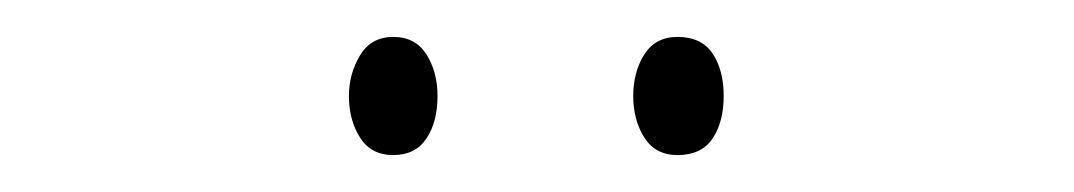

<svg xmlns="http://www.w3.org/2000/svg" viewBox="-20 -720 582 104"><path d="M169 -668Q169 -680 175 -690Q181 -700 193 -700Q205 -700 211 -690.5Q217 -681 217 -668Q217 -654 211 -645Q205 -636 193 -636Q181 -636 175 -645.5Q169 -655 169 -668ZM323 -668Q323 -681 329 -690.5Q335 -700 347 -700Q360 -700 366 -691Q372 -682 372 -668Q372 -654 366 -645Q360 -636 347 -636Q335 -636 329 -645.5Q323 -655 323 -668Z"/></svg>

Font: Noto Sans Lao Looped Condensed Thin
Style: Regular
Weight: 100
Width: 3
Designer: Mark Frömberg, Ben Mitchell
Foundry: The Fontpad Ltd
Version: Version 1.002; ttfautohint (v1.8.4.7-5d5b)